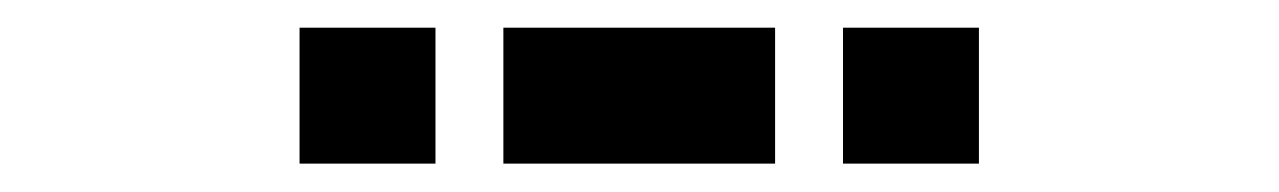

<svg xmlns="http://www.w3.org/2000/svg" viewBox="-20 -850 919 138"><path d="M341.8 -732.4V-830.1H537.1V-732.4ZM683.6 -732.4H585.9V-830.1H683.6ZM293 -732.4H195.3V-830.1H293Z"/></svg>

Font: Trigram
Style: Regular
Weight: 400
Designer: GGBotNet
Foundry: GGBotNet
Version: 1.05